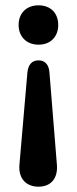

<svg xmlns="http://www.w3.org/2000/svg" viewBox="-20 -514 288 722"><path d="M125 -346C171 -346 199 -377 199 -420C199 -464 171 -494 125 -494C79 -494 50 -464 50 -420C50 -377 79 -346 125 -346ZM125 188C173 188 198 155 194 106L166 -241C164 -271 149 -287 125 -287C100 -287 86 -271 83 -241L53 106C49 155 76 188 125 188Z"/></svg>

Font: Nunito
Style: Bold
Weight: 700
Designer: Vernon Adams
Foundry: Vernon Adams
Version: Version 3.602